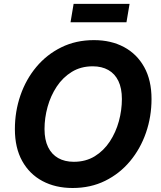

<svg xmlns="http://www.w3.org/2000/svg" viewBox="-20 -940 811 970"><path d="M346.8 9.8Q260.4 9.8 194.6 -25.3Q128.9 -60.3 92.1 -126.7Q55.2 -193.2 55.2 -287.7Q55.2 -376.7 83.1 -457.8Q111 -538.8 163.5 -601.7Q216 -664.6 289.7 -700.9Q363.3 -737.3 454.6 -737.3Q540.8 -737.3 606.2 -702.4Q671.6 -667.5 708.6 -601Q745.5 -534.6 745.5 -439.8Q745.5 -350.5 717.5 -269.6Q689.5 -188.7 637.1 -125.7Q584.7 -62.8 511.3 -26.5Q437.9 9.8 346.8 9.8ZM352.9 -122.6Q413.1 -122.6 458.6 -150.5Q504.1 -178.5 534.7 -225Q565.3 -271.6 580.6 -327.7Q595.8 -383.7 595.8 -439.7Q595.8 -494.1 578.1 -530.9Q560.4 -567.6 527.3 -586.3Q494.3 -605 448.6 -605Q388.4 -605 342.8 -576.9Q297.1 -548.8 266.4 -502.3Q235.7 -455.7 220.3 -399.9Q204.9 -344 204.9 -288Q204.9 -233.9 222.9 -197Q240.9 -160.1 274 -141.4Q307.2 -122.6 352.9 -122.6ZM634.6 -920.5 618.9 -827.4H336.3L351.9 -920.5Z"/></svg>

Font: Inter Variable
Style: Italic
Weight: 400
Italic angle: -9.39999°
Designer: Rasmus Andersson
Foundry: rsms
Version: Version 4.001;git-9221beed3